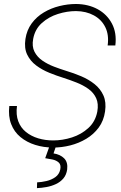

<svg xmlns="http://www.w3.org/2000/svg" viewBox="-20 -741 614 977"><path d="M475.1 -172.9Q482.4 -213.4 469.2 -241.7Q456.1 -270 429.2 -289.1Q402.3 -308.1 369.4 -321Q336.4 -334 304.7 -344.2Q268.1 -355.5 231 -370.6Q193.8 -385.7 163.8 -408.2Q133.8 -430.7 118.2 -463.4Q102.5 -496.1 109.4 -542.5Q116.2 -587.9 141.1 -621.8Q166 -655.8 202.9 -677.7Q239.7 -699.7 282.5 -710.2Q325.2 -720.7 366.7 -720.7Q429.2 -720.2 477.1 -694.1Q524.9 -668 549.8 -620.6Q574.7 -573.2 566.9 -509.8H527.8Q535.2 -563 516.1 -602.1Q497.1 -641.1 457.8 -662.6Q418.5 -684.1 366.7 -684.6Q321.3 -684.6 274.7 -669.9Q228 -655.3 193.1 -624Q158.2 -592.8 148.9 -543.5Q141.6 -504.9 155.5 -477.8Q169.4 -450.7 196 -432.4Q222.7 -414.1 254.9 -401.9Q287.1 -389.6 316.9 -380.4Q355 -369.1 393.1 -353Q431.2 -336.9 461.2 -313Q491.2 -289.1 506.3 -255.1Q521.5 -221.2 514.6 -173.8Q507.8 -126.5 482.2 -91.8Q456.5 -57.1 418.9 -34.7Q381.3 -12.2 337.9 -1.2Q294.4 9.8 251 9.8Q202.1 9.8 159.2 -3.7Q116.2 -17.1 84.2 -43.5Q52.2 -69.8 36.9 -109.4Q21.5 -148.9 27.3 -201.7H66.4Q60.5 -156.7 73 -123.8Q85.4 -90.8 112.1 -69.3Q138.7 -47.9 174.6 -37.1Q210.4 -26.4 251 -26.4Q298.3 -26.4 346.2 -41.7Q394 -57.1 429.7 -89.6Q465.3 -122.1 475.1 -172.9ZM231.4 3.9H264.6L252.4 39.6Q286.6 44.9 306.4 64.7Q326.2 84.5 321.8 121.1Q317.9 148.9 302.5 167Q287.1 185.1 264.6 195.6Q242.2 206.1 217 210.7Q191.9 215.3 168 216.3L168.9 187Q190.9 186 216.3 180.2Q241.7 174.3 261.5 160.4Q281.2 146.5 286.6 121.6Q291.5 97.7 279.1 86.2Q266.6 74.7 246.8 70.6Q227.1 66.4 210 64Z"/></svg>

Font: Roboto ExtraLight
Style: Italic
Weight: 250
Designer: Christian Robertson
Foundry: Google
Version: Version 3.009; 2024